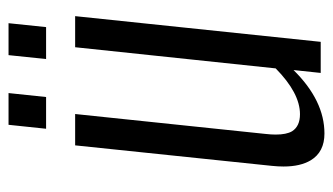

<svg xmlns="http://www.w3.org/2000/svg" viewBox="-186 -589 784 452"><g transform="rotate(-90 206.0 -363.0)"><path d="M128.9 -646.5 138.2 -734.9H212.9L203.6 -646.5ZM293 -646.5 302.2 -734.9H377.4L368.2 -646.5ZM117.7 8.8Q74.2 8.8 54.7 -23.4Q40 -47.9 40 -87.4Q40 -100.1 41.5 -114.7L89.8 -578.1H163.6L116.7 -129.9Q115.2 -116.7 115.2 -106Q115.2 -80.6 123 -67.4Q134.8 -48.8 163.1 -48.8Q212.9 -48.8 271 -106L320.8 -578.1H394L333.5 0H260.3L267.1 -64Q195.3 8.8 117.7 8.8Z"/></g></svg>

Font: Oswald
Style: Light
Weight: 300
Designer: Vernon Adams
Foundry: Vernon Adams
Version: 3.0; ttfautohint (v0.95.6-bc232) -l 8 -r 50 -G 200 -x 0 -w "